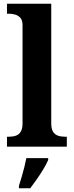

<svg xmlns="http://www.w3.org/2000/svg" viewBox="-20 -780 392 1021"><path d="M17.1 0V-53H28.9Q49.6 -53 65.5 -58.9Q81.4 -64.8 90.6 -80.3Q99.9 -95.8 99.9 -123.9V-645.9Q99.9 -673 87.8 -685.8Q75.7 -698.6 59.2 -702.8Q42.8 -707 28.9 -707H17.1V-760H252.5V-123.9Q252.5 -95.8 261.7 -80.3Q271 -64.8 287.4 -58.9Q303.8 -53 323.4 -53H335.3V0ZM80.7 208Q87.3 187.7 94.9 161.9Q102.5 136 109.3 109.3Q116 82.7 120 61H236.2V71Q227.2 92 211.1 118.7Q195.1 145.4 176.2 172.4Q157.3 199.4 141 221H80.7Z"/></svg>

Font: Noto Serif Khmer
Style: Regular
Weight: 400
Designer: Danh Hong and the Monotype Design Team
Foundry: Monotype Imaging Inc.
Version: Version 2.003